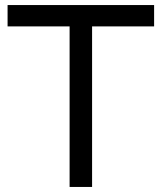

<svg xmlns="http://www.w3.org/2000/svg" viewBox="-20 -740 640 760"><path d="M344.5 0H255.5V-635.5H10V-720H590V-635.5H344.5Z"/></svg>

Font: CCSD_manrope Medium
Style: Regular
Weight: 500
Designer: Mikhail Sharanda
Foundry: Mikhail Sharanda
Version: Version 4.503